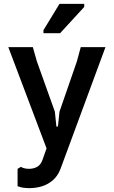

<svg xmlns="http://www.w3.org/2000/svg" viewBox="-20 -754 589 994"><path d="M88 110Q99 116 109.5 118Q120 120 130 120Q155 120 173.5 109Q192 98 201 71L221 14L23 -510H150L171 -436L264 -176L272 -99H280L288 -176L378 -436L398 -510H526L293 121Q278 159 252 180.5Q226 202 195.5 211Q165 220 132 220Q117 220 101.5 218Q86 216 71 210V120ZM291 -582H205V-598L288 -734H416V-718Z"/></svg>

Font: AR One Sans SemiBold
Style: Regular
Weight: 600
Designer: Niteesh Yadav
Foundry: Niteesh Yadav
Version: Version 1.001;gftools[0.9.33]